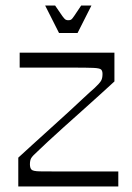

<svg xmlns="http://www.w3.org/2000/svg" viewBox="-20 -673 475 693"><path d="M46 0V-104Q68 -124 98 -151.5Q128 -179 162 -209.5Q196 -240 227.5 -269Q259 -298 283.5 -321Q308 -344 321 -355Q339 -372 344.5 -381Q350 -390 350 -406Q350 -417 345 -422Q340 -427 316.5 -428Q293 -429 240 -429Q211 -429 187.5 -429Q164 -429 132.5 -429Q101 -429 51 -429V-483H393V-379Q372 -360 341.5 -332Q311 -304 276.5 -273.5Q242 -243 210 -214Q178 -185 153 -162Q128 -139 117 -128Q97 -110 92.5 -102Q88 -94 88 -80Q88 -67 93.5 -61Q99 -55 123 -54.5Q147 -54 203 -54Q231 -54 258.5 -54Q286 -54 321.5 -54Q357 -54 407 -54V0ZM193 -554 143 -653H179Q197 -626 205 -615Q213 -604 217 -602Q221 -600 226 -600Q233 -600 236.5 -602Q240 -604 247.5 -615Q255 -626 273 -653H310L260 -554Z"/></svg>

Font: Ojuju
Style: Regular
Weight: 400
Designer: Chisaokwu Joboson, Mirko Velimirovic
Foundry: Udi Foundry
Version: Version 1.000